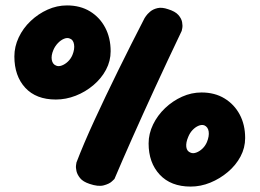

<svg xmlns="http://www.w3.org/2000/svg" viewBox="-20 -688 957 708"><path d="M310 -10Q286 -18 275.5 -31Q265 -44 262 -57Q259 -70 260.5 -79.5Q262 -89 262 -89Q288 -157 328 -244Q368 -331 416 -428.5Q464 -526 513 -621Q513 -621 518 -628.5Q523 -636 533.5 -645Q544 -654 560.5 -658Q577 -662 600 -654Q626 -646 637.5 -633Q649 -620 651.5 -606.5Q654 -593 652 -583.5Q650 -574 650 -574Q597 -463 551 -363Q505 -263 467.5 -178.5Q430 -94 402 -28Q402 -28 392.5 -19Q383 -10 362.5 -4.5Q342 1 310 -10ZM186 -321Q113 -321 73 -364.5Q33 -408 33 -480Q33 -516 49 -550Q65 -584 93 -610.5Q121 -637 155.5 -652.5Q190 -668 227 -668Q276 -668 312 -646Q348 -624 368 -586Q388 -548 388 -499Q388 -463 371 -431Q354 -399 324.5 -374Q295 -349 259 -335Q223 -321 186 -321ZM187 -446Q196 -442 208 -446.5Q220 -451 230.5 -461Q241 -471 247 -485Q256 -507 253 -524.5Q250 -542 237 -546Q228 -550 216 -545Q204 -540 193.5 -529Q183 -518 177 -504Q168 -483 171 -467Q174 -451 187 -446ZM683 0Q610 0 569 -44Q528 -88 528 -159Q528 -195 544.5 -229Q561 -263 589 -289.5Q617 -316 651.5 -331.5Q686 -347 723 -347Q772 -347 808 -325Q844 -303 864 -265.5Q884 -228 884 -179Q884 -143 867 -111Q850 -79 820.5 -54Q791 -29 755.5 -14.5Q720 0 683 0ZM683 -125Q692 -121 704 -125.5Q716 -130 726.5 -140Q737 -150 743 -164Q752 -186 749.5 -203Q747 -220 733 -226Q723 -229 711.5 -224Q700 -219 690 -208.5Q680 -198 674 -183Q665 -162 667 -146Q669 -130 683 -125Z"/></svg>

Font: Sour Gummy Black ExtraBold
Style: Regular
Weight: 800
Version: Version 1.000